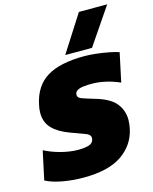

<svg xmlns="http://www.w3.org/2000/svg" viewBox="-156 -991 868 1088"><g transform="rotate(-15 278.5 -447.0)"><path d="M276 -688 414 -904H580L433 -688ZM198 10Q133 10 74 -1Q15 -12 -23 -32L13 -200Q55 -178 108.5 -164Q162 -150 209 -150Q249 -150 272.5 -158Q296 -166 300 -188Q305 -213 275 -224.5Q245 -236 187 -257Q122 -281 88 -316.5Q54 -352 54 -408Q54 -431 60 -456Q82 -560 158.5 -607Q235 -654 378 -654Q412 -654 449.5 -649.5Q487 -645 521 -638.5Q555 -632 578 -624L542 -455Q496 -475 455 -483.5Q414 -492 379 -492Q354 -492 331 -489.5Q308 -487 293.5 -478.5Q279 -470 279 -452Q279 -436 302.5 -427.5Q326 -419 377 -404Q462 -379 494.5 -337Q527 -295 527 -242Q527 -216 521 -189Q502 -99 423.5 -44.5Q345 10 198 10Z"/></g></svg>

Font: Kanit ExtraBold
Style: Italic
Weight: 800
Italic angle: -12°
Designer: Katatrad Team
Foundry: CadsonDemak
Version: Version 2.000; ttfautohint (v1.8.3)